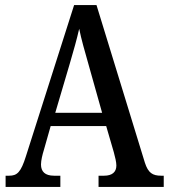

<svg xmlns="http://www.w3.org/2000/svg" viewBox="-20 -734 663 754"><path d="M2 0H217V-44H192C157 -44 141 -60 141 -88C141 -104 147 -128 152 -144L179 -239H397L427 -136C432 -118 437 -97 437 -84C437 -58 420 -44 389 -44H367V0H623V-44H613C579 -44 562 -55 549 -95L359 -714H271L82 -121C62 -57 47 -44 16 -44H2ZM197 -291 254 -484C269 -535 282 -581 291 -621C299 -581 313 -532 329 -476L381 -291Z"/></svg>

Font: Noto Serif Thai Condensed Medium
Style: Regular
Weight: 500
Width: 3
Designer: Monotype Design Team
Foundry: Monotype Imaging Inc.
Version: Version 2.002